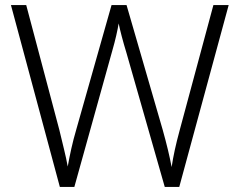

<svg xmlns="http://www.w3.org/2000/svg" viewBox="-20 -734 940 754"><path d="M878 -714 684 0H627L477 -525Q466 -561 458 -591.5Q450 -622 446 -642Q443 -623 436.5 -594.5Q430 -566 421 -535L272 0H215L23 -714H83L213 -224Q223 -182 231.5 -147.5Q240 -113 246 -80Q252 -114 260 -150Q268 -186 280 -227L418 -714H477L619 -224Q631 -181 639.5 -145.5Q648 -110 654 -78Q659 -111 666.5 -145.5Q674 -180 686 -224L818 -714Z"/></svg>

Font: Noto Traditional Nushu Light
Style: Regular
Weight: 300
Designer: LIU Zhao
Foundry: LiuZhao Studio
Version: Version 2.003; ttfautohint (v1.8.4.7-5d5b)